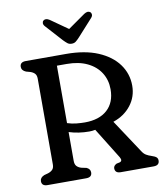

<svg xmlns="http://www.w3.org/2000/svg" viewBox="-97 -988 909 1067"><g transform="rotate(-10 358.0 -455.0)"><path d="M643.5 -463Q643.5 -400 606 -352Q568.5 -304 505.5 -283L630 -94.5Q639.5 -79.5 652 -72Q664.5 -64.5 680.5 -59.5Q700.5 -53 708 -46.2Q715.5 -39.5 715.5 -27.5Q715.5 0 682.5 0H497Q465 0 465 -27.5Q465 -42 483 -51L500 -54.5Q519.5 -60 506 -83L398.5 -256.5Q381 -253 364.5 -253Q304 -253 250.5 -270V-108Q250.5 -87.5 259.8 -77.5Q269 -67.5 285.5 -62.5L314 -56.5Q335 -47.5 335 -27.5Q335 0 302 0H84.5Q51.5 0 51.5 -27.5Q51.5 -48 76 -58L98 -64Q114 -69 123.5 -78.8Q133 -88.5 133 -108V-592Q133 -611.5 123.5 -621.2Q114 -631 98 -636L76 -642Q51.5 -652 51.5 -672.5Q51.5 -700 84.5 -700H311.5Q417.5 -700 491.5 -668.8Q565.5 -637.5 604.5 -583.8Q643.5 -530 643.5 -463ZM250.5 -644.5V-320.5Q276 -312 302.2 -309.5Q328.5 -307 349 -307Q430.5 -307 476 -348.2Q521.5 -389.5 521.5 -464Q521.5 -516 495.8 -557Q470 -598 421.8 -621.2Q373.5 -644.5 306 -644.5ZM398 -778Q386.5 -765.5 377 -758Q367.5 -750.5 353.5 -750.5Q339 -750.5 329.5 -758Q320 -765.5 308 -778L222.5 -872.5Q214 -882 214.5 -891Q215 -900 220.5 -904.5Q234 -916 255.5 -902L353 -833.5L450.5 -902Q472.5 -916 485.5 -904.5Q491 -900 491.5 -891Q492 -882 483.5 -872.5Z"/></g></svg>

Font: Fraunces 9pt SuperSoft
Style: Regular
Weight: 400
Version: Version 1.000;[b76b70a41]